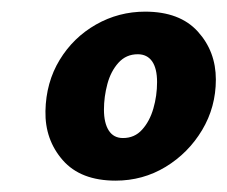

<svg xmlns="http://www.w3.org/2000/svg" viewBox="-20 -752 400 338"><path d="M183.5 -434Q122 -434 90.5 -470Q59 -506 60 -556.5Q61 -607 85 -646.5Q109 -686 149 -708.8Q189 -731.5 235.5 -731.5Q296.5 -731.5 328.2 -696.5Q360 -661.5 360 -612Q360 -563.5 335.8 -523Q311.5 -482.5 271.5 -458.2Q231.5 -434 183.5 -434ZM196.5 -509Q217 -509 230.2 -523.8Q243.5 -538.5 250 -561Q256.5 -583.5 256.5 -607.5Q256.5 -631.5 247.8 -644Q239 -656.5 222.5 -656.5Q202 -656.5 188.5 -641.5Q175 -626.5 169 -604Q163 -581.5 163 -559Q163 -535.5 171.5 -522.2Q180 -509 196.5 -509Z"/></svg>

Font: Cabin
Style: Bold Italic
Weight: 700
Width: 4
Italic angle: -10°
Designer: Pablo Impallari
Foundry: Pablo Impallari. http://www.impallari.com Igino Marini. http://www.ikern.com
Version: Version 3.001